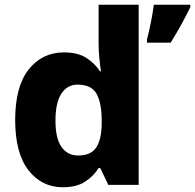

<svg xmlns="http://www.w3.org/2000/svg" viewBox="-20 -873 823 810"><path d="M245 -83Q156 -83 100 -155Q44 -227 44 -367Q44 -508 101 -580Q158 -652 250 -652Q308 -652 344 -629Q380 -606 402 -572H406Q403 -590 399.5 -623.5Q396 -657 396 -690V-853H565V-93H437L403 -164H396Q375 -130 339 -106.5Q303 -83 245 -83ZM309 -217Q363 -217 385.5 -250Q408 -283 409 -350V-365Q409 -438 387.5 -477Q366 -516 307 -516Q264 -516 239 -478Q214 -440 214 -364Q214 -289 239.5 -253Q265 -217 309 -217ZM783 -843Q766 -808 746 -771.5Q726 -735 700 -693H600V-706Q608 -736 616.5 -778.5Q625 -821 629 -853H783Z"/></svg>

Font: Noto Sans Telugu UI ExtraBold
Style: Regular
Weight: 800
Designer: Jelle Bosma - Monotype Design Team
Foundry: Monotype Imaging Inc.
Version: Version 2.005; ttfautohint (v1.8.4.7-5d5b)